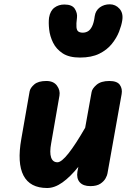

<svg xmlns="http://www.w3.org/2000/svg" viewBox="-20 -886 638 914"><path d="M204.5 9Q123 9 92 -50.2Q61 -109.5 81.5 -225L121 -451Q124 -467.5 143 -484Q162 -500.5 200.5 -500.5Q235 -500.5 251.2 -478.2Q267.5 -456 263 -430.5L223.5 -203.5Q215.5 -160 223.2 -136.8Q231 -113.5 253.5 -113.5Q272.5 -113.5 306 -155.8Q339.5 -198 385.5 -278L416 -447.5Q418.5 -464 439.5 -482.2Q460.5 -500.5 500.5 -500.5Q537.5 -500.5 550.5 -482Q563.5 -463.5 559 -438L491.5 -60Q490.5 -52 482.8 -37.5Q475 -23 457.8 -11.5Q440.5 0 410 0Q376 0 359.8 -18.2Q343.5 -36.5 348.5 -68.5L353 -92Q314.5 -44 277.2 -17.5Q240 9 204.5 9ZM360.5 -612Q309 -612 278.2 -632.2Q247.5 -652.5 232.5 -683.2Q217.5 -714 214 -746Q210.5 -778 213.5 -802Q219 -834.5 239 -849.5Q259 -864.5 286.5 -864.5Q323.5 -864.5 336.2 -844Q349 -823.5 346.5 -802.5Q342.5 -772 344 -756.5Q345.5 -741 353.2 -735.8Q361 -730.5 374.5 -730.5Q387 -730.5 398.2 -736.8Q409.5 -743 418.2 -760.2Q427 -777.5 431 -809.5Q435 -836 455.2 -850.8Q475.5 -865.5 502.5 -865.5Q530 -865.5 548.8 -844.5Q567.5 -823.5 562 -789Q558.5 -765.5 546.8 -735.2Q535 -705 512.2 -676.8Q489.5 -648.5 452.5 -630.2Q415.5 -612 360.5 -612Z"/></svg>

Font: Edu VIC WA NT Hand
Style: Regular
Weight: 400
Designer: Tina and Corey Anderson, Eben Sorkin, Mirko Velimirovic
Foundry: Google for Education
Version: Version 1.000